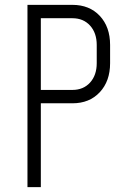

<svg xmlns="http://www.w3.org/2000/svg" viewBox="-20 -770 517 790"><path d="M93 0V-750H278Q348 -750 390.5 -704.8Q433 -659.5 433 -585V-510Q433 -436 390.5 -390.5Q348 -345 278 -345H148V0ZM148 -400H278Q323 -400 350.5 -430.2Q378 -460.5 378 -510V-585Q378 -634.5 350.5 -664.8Q323 -695 278 -695H148Z"/></svg>

Font: Mohave Light Light
Style: Regular
Weight: 300
Version: Version 2.003